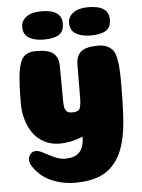

<svg xmlns="http://www.w3.org/2000/svg" viewBox="-59 -723 725 980"><g transform="rotate(-5 303.5 -233.5)"><path d="M564 -282Q564 -111 554 -43Q546 18 529 62.5Q512 107 481 141.5Q450 176 402 193Q354 210 288 210Q235 210 189.5 194.5Q144 179 117.5 156.5Q91 134 76 112Q61 90 61 74Q61 58 71.5 44.5Q82 31 100 31Q116 31 139.5 44Q163 57 191 70Q219 83 245 83Q299 83 321.5 56Q344 29 344 -21Q283 4 225 4Q181 4 145.5 -15Q110 -34 88.5 -65.5Q67 -97 56 -135Q45 -173 45 -215Q45 -327 53.5 -381Q62 -435 82.5 -456Q103 -477 146 -477Q209 -477 234.5 -455.5Q260 -434 260 -388L261 -227Q261 -211 261 -203.5Q261 -196 262.5 -185Q264 -174 266.5 -169Q269 -164 273.5 -158.5Q278 -153 285.5 -151Q293 -149 304 -149Q334 -149 341.5 -165.5Q349 -182 349 -226L350 -388Q350 -434 375.5 -455.5Q401 -477 464 -477Q490 -477 508.5 -468.5Q527 -460 538 -446.5Q549 -433 554.5 -406.5Q560 -380 562 -353Q564 -326 564 -282ZM326 -605Q326 -637 353.5 -657Q381 -677 430 -677Q535 -677 535 -605Q535 -564 508.5 -548Q482 -532 430 -532Q385 -532 355.5 -549Q326 -566 326 -605ZM86 -605Q86 -637 113 -657Q140 -677 190 -677Q294 -677 294 -605Q294 -564 267.5 -548Q241 -532 190 -532Q145 -532 115.5 -549Q86 -566 86 -605Z"/></g></svg>

Font: Coiny 2.0
Style: Regular
Weight: 400
Version: Version 1.001 July 11, 2018